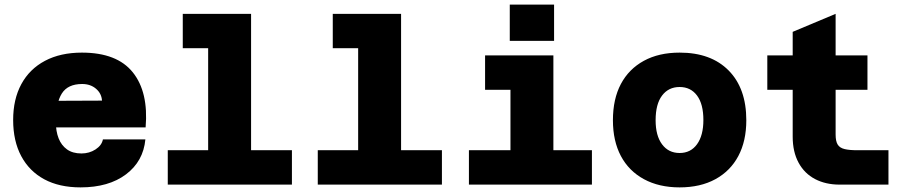

<svg xmlns="http://www.w3.org/2000/svg" viewBox="-20 -800 3940 832"><path d="M329 12Q237 12 172 -23Q107 -58 72 -123.5Q37 -189 37 -280Q37 -370 72.5 -435.5Q108 -501 175 -536.5Q242 -572 335 -572Q487 -572 555.5 -486.5Q624 -401 611 -248H182L183 -363L422 -364Q420 -395 396 -415.5Q372 -436 336 -436Q274 -436 248 -395Q222 -354 222 -271Q222 -231 234 -200.5Q246 -170 270.5 -152.5Q295 -135 333 -135Q367 -135 394 -152.5Q421 -170 426 -196H610Q601 -101 526 -44.5Q451 12 329 12Z M882 0V-740H1068V0ZM707 0V-149H1245V0ZM772 -591V-740H975V-591Z M1532 0V-740H1718V0ZM1357 0V-149H1895V0ZM1422 -591V-740H1625V-591Z M2192 0V-560H2378V0ZM2012 0V-149H2545V0ZM2082 -411V-560H2285V-411ZM2189 -623V-780H2381V-623Z M2925 12Q2836 12 2770.5 -23.5Q2705 -59 2670.5 -124Q2636 -189 2636 -279Q2636 -371 2670.5 -436Q2705 -501 2770 -536.5Q2835 -572 2925 -572Q3061 -572 3137.5 -494.5Q3214 -417 3214 -279Q3214 -189 3179.5 -124Q3145 -59 3080 -23.5Q3015 12 2925 12ZM2925 -137Q2973 -137 3000.5 -175Q3028 -213 3028 -280Q3028 -349 3000.5 -386Q2973 -423 2925 -423Q2877 -423 2849 -386Q2821 -349 2821 -279Q2821 -212 2849 -174.5Q2877 -137 2925 -137Z M3618 0Q3558 0 3512 -24Q3466 -48 3440.5 -95Q3415 -142 3415 -208V-662L3601 -740V-217Q3601 -188 3610 -173.5Q3619 -159 3640 -154Q3661 -149 3694 -149H3830V0ZM3305 -411V-560H3739V-411Z"/></svg>

Font: Azeret Mono Thin ExtraBold
Style: Regular
Weight: 800
Version: Version 1.002